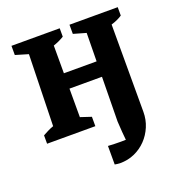

<svg xmlns="http://www.w3.org/2000/svg" viewBox="-127 -596 841 905"><g transform="rotate(-20 293.5 -143.5)"><path d="M322 204Q317 204 309.5 203Q302 202 296 201V108Q313 109 328.5 109.5Q344 110 360 110Q375 110 390.5 109.5Q406 109 422 108L387 129Q384 98 381.5 69Q379 40 378 15L384 -427L321 -445V-491H563V-449Q553 -442 539 -435.5Q525 -429 508 -424V14Q508 53 493.5 87.5Q479 122 454 148Q429 174 395.5 189Q362 204 322 204ZM30 0V-42Q43 -49 55.5 -55.5Q68 -62 85 -68L94 -426L30 -445V-491H272V-449Q259 -441 246 -435Q233 -429 218 -424V-65L272 -47V0ZM161 -208V-285H446V-208Z"/></g></svg>

Font: Piazzolla 24pt
Style: Bold
Weight: 700
Designer: Juan Pablo del Peral
Foundry: Huerta Tipografica
Version: Version 2.005